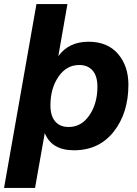

<svg xmlns="http://www.w3.org/2000/svg" viewBox="-56 -732 674 948"><path d="M309 10Q199 10 165 -75L117 196H-36L124 -712H277L232 -455Q284 -526 381 -526Q475 -526 526.5 -466Q578 -406 578 -314Q578 -174 505.5 -82Q433 10 309 10ZM283 -105Q346 -105 385.5 -163Q425 -221 425 -304Q425 -356 401.5 -383.5Q378 -411 335 -411Q272 -411 232.5 -353Q193 -295 193 -212Q193 -160 216.5 -132.5Q240 -105 283 -105Z"/></svg>

Font: Creato Display ExtraBold
Style: Italic
Weight: 800
Italic angle: -10°
Version: Version 1.000